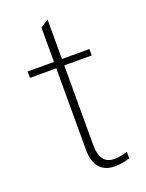

<svg xmlns="http://www.w3.org/2000/svg" viewBox="-131 -734 611 805"><g transform="rotate(-20 175.0 -331.5)"><path d="M241 6C260.5 6 283.5 2 307 -5V-34.5C284.5 -27 264 -24 248.5 -24C203.5 -24 184.5 -55 184.5 -109.5V-464.5H307V-493H184.5V-669L149 -646.5V-493H31.5V-464.5H149V-102C149 -31 180.5 6 241 6Z"/></g></svg>

Font: HK Grotesk ExtraLight
Style: Regular
Weight: 200
Designer: Alfredo Marco Pradil
Foundry: Hanken Design Co.
Version: Version 3.001;FEAKit 1.0